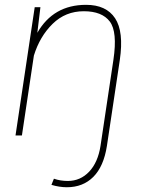

<svg xmlns="http://www.w3.org/2000/svg" viewBox="-20 -558 587 791"><path d="M334.5 -538.1Q417.5 -538.1 454.1 -482.9Q490.7 -427.7 473.6 -311L420.4 43.5Q407.2 127.9 364.5 170.7Q321.8 213.4 255.4 213.4Q225.1 213.4 191.9 203.6L202.1 178.2Q228.5 187.5 259.3 187.5Q311 187.5 347.2 149.4Q383.3 111.3 394 43.5L447.3 -312Q464.4 -426.8 432.4 -469.2Q400.4 -511.7 325.2 -511.7Q250 -511.7 197 -460Q144 -408.2 119.6 -329.1L70.3 0H43.9L123 -528.3H146.5L133.8 -422.9Q199.7 -538.1 334.5 -538.1Z"/></svg>

Font: Roboto-ThinItalic
Style: Italic
Weight: 250
Italic angle: -12°
Designer: Google
Version: Version 1.100141; 2013; ttfautohint (v0.94.14-c901) -l 8 -r 